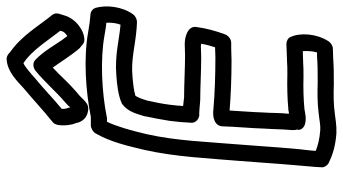

<svg xmlns="http://www.w3.org/2000/svg" viewBox="-254 -782 1062 595"><g transform="rotate(-90 277.5 -485.0)"><path d="M110 -569C88 -471 84 -370 76 -277C71 -217 68 -163 63 -107C61 -77 57 -46 56 -18C56 -11 62 -2 69 2C94 14 121 23 161 26C187 27 205 23 223 21C251 17 280 17 314 18C346 18 365 18 395 16L424 15C432 15 442 9 447 1C470 -35 474 -85 460 -116C457 -124 447 -129 438 -129L414 -128L385 -127H384C373 -126 362 -126 344 -126C307 -127 269 -126 237 -123H234C231 -122 222 -120 222 -122C225 -149 224 -176 226 -202C227 -234 230 -270 232 -305C279 -301 336 -299 388 -299L425 -300H442C452 -300 463 -307 468 -319C478 -346 487 -377 491 -409C494 -434 462 -444 438 -444L402 -443C368 -443 310 -446 273 -446C269 -446 259 -448 246 -449C247 -462 248 -477 250 -491C253 -515 258 -538 263 -561C268 -577 273 -591 278 -597C295 -602 315 -604 338 -606C392 -611 433 -597 488 -593L506 -592C514 -592 524 -596 530 -604C554 -637 560 -686 550 -721C547 -729 540 -735 531 -736C515 -737 493 -740 477 -743C394 -758 293 -751 212 -735H186C178 -735 166 -729 161 -720C135 -675 123 -624 110 -569ZM187 -835C185 -821 186 -807 189 -794V-793L193 -781C197 -759 212 -747 229 -744C237 -743 248 -739 266 -758L278 -770L290 -780C318 -804 340 -830 365 -853C382 -830 403 -795 425 -770L437 -760C441 -757 445 -755 451 -755C479 -755 517 -781 527 -818L532 -834C534 -841 533 -849 528 -855C495 -895 464 -950 413 -985C408 -990 402 -996 391 -996C351 -994 320 -960 302 -944C266 -914 231 -881 197 -854C191 -850 188 -842 187 -835ZM159 -563C170 -610 182 -653 197 -685H209C211 -685 213 -686 214 -686C289 -701 389 -706 463 -693C476 -691 490 -688 504 -687C505 -673 503 -655 498 -643C450 -647 405 -661 341 -656C312 -654 278 -650 254 -639C226 -620 221 -588 214 -568V-566C209 -542 204 -517 200 -491C197 -468 195 -446 194 -422C194 -411 204 -401 216 -399C222 -400 252 -397 264 -396H266C300 -396 357 -393 395 -393C395 -393 431 -394 431 -394C434 -394 437 -393 439 -393C436 -376 432 -363 428 -350L395 -349C342 -349 283 -351 238 -355C210 -359 184 -351 183 -327C182 -287 177 -238 176 -198C174 -170 174 -142 172 -120C171 -112 171 -102 173 -95L172 -92C172 -83 179 -75 188 -72C207 -66 224 -71 236 -73C267 -76 301 -77 337 -76C354 -76 368 -76 380 -77L410 -78H416C417 -65 416 -47 412 -34H400C372 -32 351 -32 320 -32C286 -33 255 -33 224 -29C202 -27 188 -23 172 -24C144 -26 125 -31 107 -38C108 -59 112 -83 114 -109C119 -165 122 -219 127 -279C135 -374 138 -471 159 -563ZM237 -825C271 -853 300 -882 331 -907C348 -922 367 -939 379 -944C380 -943 379 -943 380 -943C417 -919 447 -871 479 -830L478 -825L477 -823C477 -820 471 -813 463 -808L462 -809L450 -825C432 -851 416 -881 389 -907C380 -916 365 -914 356 -907C319 -877 290 -842 259 -816L247 -805L246 -803L242 -799L238 -812C237 -817 237 -821 237 -825Z"/></g></svg>

Font: Hussar Pisanka
Style: OutKur
Weight: 400
Designer: Robert Jablonski
Foundry: Cannot Into Space Fonts
Version: Version 1.070